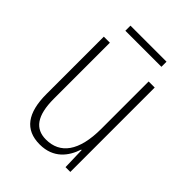

<svg xmlns="http://www.w3.org/2000/svg" viewBox="-192 -744 851 851"><g transform="rotate(45 233.5 -318.5)"><path d="M347 -647H121V-615H347ZM391 -529H353V-233C353 -91 301 -25 213 -25C146 -25 110 -71 110 -178V-529H72V-170C72 -51 116 10 209 10C295 10 336 -46 355 -104H358L361 0H391Z"/></g></svg>

Font: Noto Sans Gurmukhi Condensed ExtraLight
Style: Regular
Weight: 200
Width: 3
Designer: Jelle Bosma - Monotype Design Team
Foundry: Monotype Imaging Inc.
Version: Version 2.004